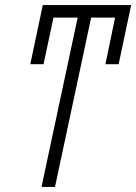

<svg xmlns="http://www.w3.org/2000/svg" viewBox="-20 -734 535 754"><path d="M143 0 285 -665H190L151 -482H99L148 -714H495L446 -482H394L432 -665H338L196 0Z"/></svg>

Font: Noto Sans ExtraCondensed Light
Style: Italic
Weight: 300
Width: 2
Italic angle: -12°
Designer: Monotype Design Team
Foundry: Monotype Imaging Inc.
Version: Version 2.013; ttfautohint (v1.8.4.7-5d5b)